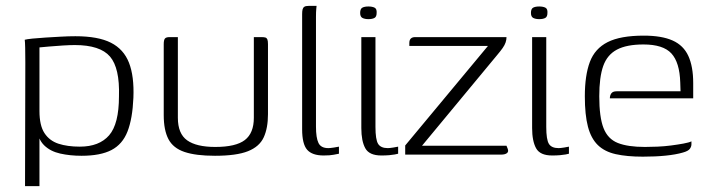

<svg xmlns="http://www.w3.org/2000/svg" viewBox="-20 -525 2411 652"><path d="M65 107 66 -313Q66 -341 65.5 -362.5Q65 -384 64 -390Q71 -392 90.5 -394Q110 -396 135 -397.5Q160 -399 186.5 -400.5Q213 -402 236 -402Q313 -402 356.5 -380Q400 -358 418 -312Q436 -266 433 -193Q430 -122 413 -78.5Q396 -35 358.5 -15.5Q321 4 257 4Q218 4 184.5 -3.5Q151 -11 130 -31.5Q109 -52 104 -92L114 -103V107ZM251 -27Q317 -27 350.5 -65.5Q384 -104 384 -198Q387 -294 353.5 -333Q320 -372 234 -372Q218 -372 193.5 -370.5Q169 -369 146.5 -367Q124 -365 114 -364V-148Q114 -99 131 -73Q148 -47 178.5 -37Q209 -27 251 -27Z M584 -399V-125Q584 -71 615.5 -48.5Q647 -26 711 -26Q781 -26 811.5 -49.5Q842 -73 842 -125V-399Q843 -399 846.5 -399Q850 -399 854 -399Q858 -399 862 -399Q866 -399 867 -399Q877 -399 881.5 -397.5Q886 -396 888 -391Q890 -386 890 -375V-137Q890 -90 875.5 -58.5Q861 -27 822 -11.5Q783 4 710 4Q645 4 606.5 -9Q568 -22 552 -52.5Q536 -83 536 -134V-375Q536 -389 540 -394Q544 -399 556 -399Q563 -399 569.5 -399Q576 -399 584 -399Z M1079 3Q1040 3 1023 -16.5Q1006 -36 1006 -86V-477Q1006 -487 1007.5 -493Q1009 -499 1013.5 -502Q1018 -505 1028 -505H1055Q1055 -504 1054 -494.5Q1053 -485 1053 -468V-95Q1053 -57 1061.5 -39.5Q1070 -22 1095 -22Q1101 -22 1114 -24Q1127 -26 1131 -27V-3Q1125 -2 1113 0.5Q1101 3 1079 3Z M1275 3Q1234 3 1220.5 -21.5Q1207 -46 1207 -90V-399H1255V-94Q1255 -51 1264 -36.5Q1273 -22 1297 -22Q1303 -22 1315.5 -24Q1328 -26 1332 -27V-3Q1329 -2 1321 -0.5Q1313 1 1301.5 2Q1290 3 1275 3ZM1231 -460Q1219 -460 1211 -464Q1203 -468 1203 -481Q1203 -495 1210.5 -499Q1218 -503 1231 -503Q1244 -503 1252 -499Q1260 -495 1259 -481Q1259 -468 1251.5 -464Q1244 -460 1231 -460Z M1413 -30H1700L1704 -20Q1708 -10 1701.5 -5Q1695 0 1682 0H1356V-31L1637 -369H1370V-379Q1370 -389 1375 -394Q1380 -399 1390 -399H1700Q1700 -390 1697 -381Q1694 -372 1687 -362Q1680 -352 1669 -339Z M1855 3Q1814 3 1800.5 -21.5Q1787 -46 1787 -90V-399H1835V-94Q1835 -51 1844 -36.5Q1853 -22 1877 -22Q1883 -22 1895.5 -24Q1908 -26 1912 -27V-3Q1909 -2 1901 -0.5Q1893 1 1881.5 2Q1870 3 1855 3ZM1811 -460Q1799 -460 1791 -464Q1783 -468 1783 -481Q1783 -495 1790.5 -499Q1798 -503 1811 -503Q1824 -503 1832 -499Q1840 -495 1839 -481Q1839 -468 1831.5 -464Q1824 -460 1811 -460Z M2163 7Q2109 7 2071 -1.5Q2033 -10 2010 -32.5Q1987 -55 1976.5 -95Q1966 -135 1966 -198Q1966 -269 1983 -314.5Q2000 -360 2043.5 -382Q2087 -404 2166 -404Q2227 -404 2264 -387.5Q2301 -371 2317.5 -335Q2334 -299 2334 -243V-191H2051Q2051 -201 2056 -208Q2061 -215 2074 -215H2291L2290 -245Q2288 -313 2260 -343.5Q2232 -374 2165 -374Q2108 -374 2075 -356.5Q2042 -339 2028.5 -301Q2015 -263 2015 -198Q2015 -127 2029.5 -90Q2044 -53 2078 -39.5Q2112 -26 2170 -26Q2189 -26 2212.5 -27Q2236 -28 2259 -31Q2282 -34 2301 -37.5Q2320 -41 2328 -45V-35Q2328 -27 2322.5 -19.5Q2317 -12 2299 -7Q2275 0 2240.5 3.5Q2206 7 2163 7Z"/></svg>

Font: Genos Thin Light
Style: Regular
Weight: 300
Version: Version 1.010